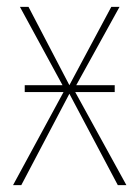

<svg xmlns="http://www.w3.org/2000/svg" viewBox="-20 -539 406 559"><path d="M199 -271 348 0H323L182 -266L42 0H18L165 -271H52V-291H162L38 -519H63L182 -291L304 -519H328L202 -291H314V-271Z"/></svg>

Font: Fira Sans Extra Condensed Thin
Style: Regular
Weight: 250
Width: 1
Designer: Carrois Corporate & Edenspiekermann AG
Foundry: Carrois Corporate GbR & Edenspiekermann AG
Version: Version 4.203